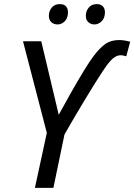

<svg xmlns="http://www.w3.org/2000/svg" viewBox="-20 -915 654 935"><path d="M150 0 208 -268 92 -714H181L266 -356Q293 -406 324.5 -461.5Q356 -517 385 -565Q414 -613 435 -641Q465 -681 492.5 -700.5Q520 -720 560 -720Q574 -720 588.5 -717.5Q603 -715 614 -712L595 -641Q588 -642 582 -644Q576 -646 568 -646Q552 -646 536 -635Q520 -624 498 -594Q482 -572 450.5 -522Q419 -472 378.5 -404.5Q338 -337 294 -260L240 0ZM440 -796Q422 -796 410 -807Q398 -818 398 -838Q398 -861 412 -878Q426 -895 451 -895Q471 -895 481 -884Q491 -873 491 -855Q491 -827 475 -811.5Q459 -796 440 -796ZM261 -796Q242 -796 230 -807Q218 -818 218 -838Q218 -861 232 -878Q246 -895 271 -895Q292 -895 301.5 -884Q311 -873 311 -855Q311 -827 295.5 -811.5Q280 -796 261 -796Z"/></svg>

Font: BC Sans
Style: Italic
Weight: 400
Italic angle: -12°
Designer: Monotype Design Team
Designer: Province of B.C.
Foundry: Monotype Imaging Inc.
Version: Version 2.000;GOOG;noto-source:20170915:90ef993387c0